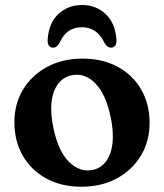

<svg xmlns="http://www.w3.org/2000/svg" viewBox="-20 -714 638 747"><path d="M301.5 -486Q379 -486 437.8 -454.2Q496.5 -422.5 529.2 -366Q562 -309.5 562 -235.5Q562 -164.5 528.2 -108.5Q494.5 -52.5 434.8 -20Q375 12.5 296.5 12.5Q219 12.5 160.2 -19.5Q101.5 -51.5 68.8 -108Q36 -164.5 36 -239Q36 -309.5 69.5 -365.2Q103 -421 163 -453.5Q223 -486 301.5 -486ZM339 -52.5Q387.5 -61.5 408 -115Q428.5 -168.5 411 -256.5Q392.5 -346.5 351.8 -388.8Q311 -431 260.5 -421.5Q211.5 -412.5 190.5 -359.5Q169.5 -306.5 187.5 -217.5Q206 -127.5 247.2 -85.5Q288.5 -43.5 339 -52.5ZM299.5 -608Q268.5 -608 247.2 -593.5Q226 -579 211 -546Q200.5 -528.5 187 -528.5Q176 -528.5 170 -537.2Q164 -546 165.5 -560Q169.5 -624 207 -659.2Q244.5 -694.5 299.5 -694.5Q354 -694.5 391.2 -659.2Q428.5 -624 433 -560Q434.5 -546 428.5 -537.2Q422.5 -528.5 411.5 -528.5Q397.5 -528.5 387 -546Q358.5 -608 299.5 -608Z"/></svg>

Font: Fraunces 9pt S050 SemiBold
Style: Regular
Weight: 600
Version: Version 1.000; ttfautohint (v1.8.3)